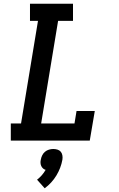

<svg xmlns="http://www.w3.org/2000/svg" viewBox="-20 -755 640 1031"><path d="M38 0V-92H93L184 -643H141V-735H372V-643H292L201 -92H380L391 -159H489L462 0ZM220 256 179 210Q193 199 204.5 186Q216 173 225 157Q217 155 211 149.5Q205 144 201.5 136.5Q198 129 197.5 120Q197 111 199 103Q201 91 206.5 79.5Q212 68 221.5 60Q231 52 243 48.5Q255 45 266 45Q278 45 289 48.5Q300 52 306.5 60Q313 68 315 79.5Q317 91 315 103Q311 125 303 146Q295 167 283 187Q271 207 255 224.5Q239 242 220 256Z"/></svg>

Font: Iosevka Etoile SmBdObl
Style: Regular
Weight: 600
Italic angle: -9°
Designer: Belleve Invis
Foundry: Belleve Invis
Version: Version 15.5.2; ttfautohint (v1.8.4)